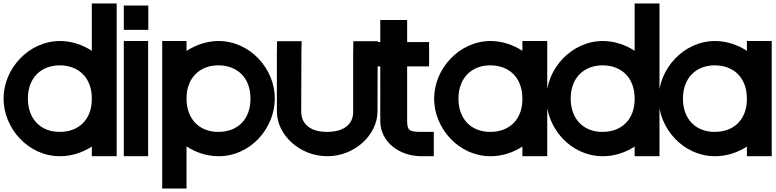

<svg xmlns="http://www.w3.org/2000/svg" viewBox="-32 -849 4468 1105"><path d="M-11.5 -282C-11.5 -453 132 -612 312.5 -613C378.7 -613 442.3 -591.8 496.5 -556.7V-759V-829H639.5V-759V-285.6V-282V-20V50H496.5V-5.5C442.5 29.4 379 50.4 312.5 50C129.7 50 -11.5 -111 -11.5 -282ZM128.5 -282C128.5 -163 203.2 -89 312.5 -90C421.2 -90 495.4 -160.8 496.5 -276.6V-282C496.5 -400 422.9 -472 312.5 -473C203.3 -473 128.5 -400 128.5 -282Z M750.5 -677H680.5V-817H750.5H751.5H821.5V-677H751.5ZM680.5 -543V-613H820.5V-543V-20V50H680.5V-20Z M1041.5 -555.9C1095.9 -591.2 1159.6 -612.6 1225.5 -613C1408.3 -613 1550.5 -451 1549.5 -282C1549.5 -111 1409.5 51 1225.5 50C1159.2 50 1095.6 28.8 1041.5 -6.3V166V236H901.5V166V-282V-543V-613H1041.5ZM1041.5 -282C1041.5 -163 1116.2 -89 1225.5 -90C1335.9 -90 1410.5 -163 1409.5 -282C1409.5 -400 1335.9 -472 1225.5 -473C1116.2 -473 1041.5 -400 1041.5 -282Z M1561.5 -543 1562.5 -612H1703.8L1702.7 -542L1701.5 -207C1701.5 -134 1756.7 -89 1851 -90C1946.5 -90 2001.5 -134 2000.5 -206V-207V-543L2001.5 -612H2142.5L2141.5 -542L2140.5 -207C2140.5 -74 2009.5 51 1851 50C1693.5 50 1562.5 -72 1561.5 -206V-207Z M2311.2 -467V-152C2312.3 -98 2322.7 -90 2394.5 -90H2464.5V50H2394.5C2262.8 50 2157.5 -34 2156.5 -151V-152V-467H2148.5H2078.5V-607H2148.5H2156.5V-664V-734H2311.2V-664V-607H2367.5H2437.5V-467H2367.5Z M2466.5 -281C2466.5 -453 2610 -612 2790.5 -613C2856.7 -613 2920.3 -591.8 2974.5 -556.6V-613H3117.5V-543V-284.6V-281V-20V50H2974.5V-5.5C2920.5 29.4 2857 50.4 2790.5 50C2607.7 50 2466.5 -111 2466.5 -281ZM2606.5 -281C2606.5 -163 2681.2 -89 2790.5 -90C2899.2 -90 2973.4 -160.8 2974.5 -275.7V-281C2974.5 -400 2900.9 -472 2790.5 -473C2681.3 -473 2606.5 -400 2606.5 -281Z M3112.5 -282C3112.5 -453 3256 -612 3436.5 -613C3502.7 -613 3566.3 -591.8 3620.5 -556.7V-759V-829H3763.5V-759V-285.6V-282V-20V50H3620.5V-5.5C3566.5 29.4 3503 50.4 3436.5 50C3253.7 50 3112.5 -111 3112.5 -282ZM3252.5 -282C3252.5 -163 3327.2 -89 3436.5 -90C3545.2 -90 3619.4 -160.8 3620.5 -276.6V-282C3620.5 -400 3546.9 -472 3436.5 -473C3327.3 -473 3252.5 -400 3252.5 -282Z M3758.5 -281C3758.5 -453 3902 -612 4082.5 -613C4148.7 -613 4212.3 -591.8 4266.5 -556.6V-613H4409.5V-543V-284.6V-281V-20V50H4266.5V-5.5C4212.5 29.4 4149 50.4 4082.5 50C3899.7 50 3758.5 -111 3758.5 -281ZM3898.5 -281C3898.5 -163 3973.2 -89 4082.5 -90C4191.2 -90 4265.4 -160.8 4266.5 -275.7V-281C4266.5 -400 4192.9 -472 4082.5 -473C3973.3 -473 3898.5 -400 3898.5 -281Z"/></svg>

Font: Nordica Plus
Style: NordicaClassicRgExt
Weight: 500
Version: Version 1.01